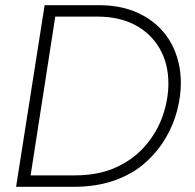

<svg xmlns="http://www.w3.org/2000/svg" viewBox="-20 -720 752 740"><path d="M42 0 152 -700H361Q437 -700 495.5 -677Q554 -654 594.5 -613.5Q635 -573 656 -518Q677 -463 677 -400Q677 -350 663 -295Q649 -240 618.5 -188Q588 -136 540 -93Q492 -50 422.5 -25Q353 0 262 0ZM98 -44H266Q361 -44 429.5 -76Q498 -108 542.5 -161Q587 -214 608 -276Q629 -338 629 -398Q629 -475 595 -533.5Q561 -592 500 -624Q439 -656 355 -656H193Z"/></svg>

Font: MuseoModerno Thin ExtraLight
Style: Italic
Weight: 250
Italic angle: -9°
Version: Version 1.003